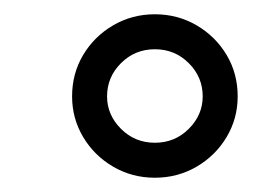

<svg xmlns="http://www.w3.org/2000/svg" viewBox="-20 -829 386 269"><path d="M197 -809Q229 -809 255.5 -793.5Q282 -778 297.5 -752Q313 -726 313 -694Q313 -663 297.5 -637Q282 -611 255.5 -595.5Q229 -580 197 -580Q165 -580 138.5 -595.5Q112 -611 96.5 -637Q81 -663 81 -694Q81 -726 96.5 -752Q112 -778 138.5 -793.5Q165 -809 197 -809ZM197 -760Q169 -760 149.5 -740.5Q130 -721 130 -694Q130 -668 149.5 -648.5Q169 -629 197 -629Q225 -629 244.5 -648.5Q264 -668 264 -694Q264 -721 244.5 -740.5Q225 -760 197 -760Z"/></svg>

Font: Alexandria
Style: Regular
Weight: 400
Designer: Mohamed Gaber
Foundry: Kief Type Foundry
Version: Version 5.100